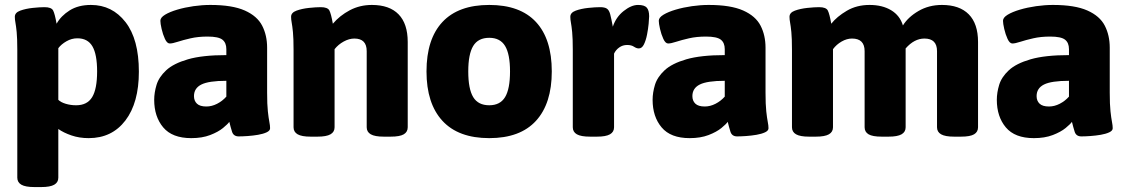

<svg xmlns="http://www.w3.org/2000/svg" viewBox="-20 -551 4568 777"><path d="M119 206Q83 206 66.5 196.5Q50 187 50 168V-349Q50 -396 47.5 -421Q45 -446 42.5 -459Q40 -472 40 -483Q40 -500 62 -508Q84 -516 112.5 -519Q141 -522 160 -522Q188 -522 195 -508.5Q202 -495 209 -455Q227 -487 262 -509Q297 -531 348 -531Q434 -531 488 -461.5Q542 -392 542 -261Q542 -135 487.5 -63.5Q433 8 339 8Q301 8 269 -3Q237 -14 216 -29V168Q216 187 199.5 196.5Q183 206 147 206ZM288 -125Q333 -125 353 -158Q373 -191 373 -262Q373 -331 354 -363.5Q335 -396 293 -396Q270 -396 249 -384Q228 -372 216 -356V-147Q226 -137 246 -131Q266 -125 288 -125Z M754 8Q677 8 640.5 -35.5Q604 -79 604 -147Q604 -176 613.5 -207.5Q623 -239 652.5 -266.5Q682 -294 740.5 -311Q799 -328 896 -328V-352Q896 -378 880 -390.5Q864 -403 820 -403Q782 -403 751.5 -396Q721 -389 699.5 -382Q678 -375 667 -375Q656 -375 647.5 -393.5Q639 -412 634 -434Q629 -456 629 -467Q629 -480 648 -491.5Q667 -503 697.5 -512Q728 -521 763 -526Q798 -531 831 -531Q920 -531 970.5 -508.5Q1021 -486 1041 -447Q1061 -408 1061 -358V-176Q1061 -128 1064 -100.5Q1067 -73 1070 -58Q1073 -43 1073 -32Q1073 -22 1059 -15.5Q1045 -9 1024.5 -5.5Q1004 -2 982.5 -0.5Q961 1 946 1Q925 1 919 -18Q913 -37 908 -58Q902 -49 882.5 -33Q863 -17 830.5 -4.5Q798 8 754 8ZM815 -120Q837 -120 858.5 -131Q880 -142 896 -160V-224Q825 -224 795 -209Q765 -194 765 -162Q765 -143 777 -131.5Q789 -120 815 -120Z M1237 2Q1201 2 1184.5 -7.5Q1168 -17 1168 -36V-349Q1168 -396 1165.5 -421Q1163 -446 1160.5 -459Q1158 -472 1158 -483Q1158 -500 1180 -508Q1202 -516 1230.5 -519Q1259 -522 1278 -522Q1306 -522 1313 -508.5Q1320 -495 1327 -455Q1355 -488 1395.5 -509.5Q1436 -531 1485 -531Q1556 -531 1593 -493Q1630 -455 1630 -381V-36Q1630 -17 1614 -7.5Q1598 2 1561 2H1533Q1497 2 1480.5 -7.5Q1464 -17 1464 -36V-344Q1464 -395 1414 -395Q1393 -395 1371 -383Q1349 -371 1334 -352V-36Q1334 -17 1317.5 -7.5Q1301 2 1265 2Z M1960 8Q1835 8 1770.5 -62Q1706 -132 1706 -262Q1706 -393 1770.5 -462Q1835 -531 1960 -531Q2085 -531 2149 -462Q2213 -393 2213 -262Q2213 -132 2149 -62Q2085 8 1960 8ZM1960 -125Q2004 -125 2024 -158Q2044 -191 2044 -262Q2044 -332 2024 -365Q2004 -398 1960 -398Q1915 -398 1895 -365Q1875 -332 1875 -262Q1875 -191 1895 -158Q1915 -125 1960 -125Z M2368 2Q2331 2 2314.5 -7.5Q2298 -17 2298 -36V-349Q2298 -396 2295.5 -421Q2293 -446 2290.5 -459Q2288 -472 2288 -483Q2288 -500 2310 -508Q2332 -516 2360.5 -519Q2389 -522 2409 -522Q2427 -522 2436 -516Q2445 -510 2449.5 -493Q2454 -476 2460 -443Q2473 -482 2504 -506.5Q2535 -531 2562 -531Q2588 -531 2597.5 -520Q2607 -509 2607 -485Q2607 -476 2605 -455Q2603 -434 2598.5 -411Q2594 -388 2586 -371.5Q2578 -355 2565 -355Q2556 -355 2545.5 -362Q2535 -369 2518 -369Q2500 -369 2486 -359Q2472 -349 2465 -334V-36Q2465 -17 2448.5 -7.5Q2432 2 2396 2Z M2771 8Q2694 8 2657.5 -35.5Q2621 -79 2621 -147Q2621 -176 2630.5 -207.5Q2640 -239 2669.5 -266.5Q2699 -294 2757.5 -311Q2816 -328 2913 -328V-352Q2913 -378 2897 -390.5Q2881 -403 2837 -403Q2799 -403 2768.5 -396Q2738 -389 2716.5 -382Q2695 -375 2684 -375Q2673 -375 2664.5 -393.5Q2656 -412 2651 -434Q2646 -456 2646 -467Q2646 -480 2665 -491.5Q2684 -503 2714.5 -512Q2745 -521 2780 -526Q2815 -531 2848 -531Q2937 -531 2987.5 -508.5Q3038 -486 3058 -447Q3078 -408 3078 -358V-176Q3078 -128 3081 -100.5Q3084 -73 3087 -58Q3090 -43 3090 -32Q3090 -22 3076 -15.5Q3062 -9 3041.5 -5.5Q3021 -2 2999.5 -0.5Q2978 1 2963 1Q2942 1 2936 -18Q2930 -37 2925 -58Q2919 -49 2899.5 -33Q2880 -17 2847.5 -4.5Q2815 8 2771 8ZM2832 -120Q2854 -120 2875.5 -131Q2897 -142 2913 -160V-224Q2842 -224 2812 -209Q2782 -194 2782 -162Q2782 -143 2794 -131.5Q2806 -120 2832 -120Z M3254 2Q3218 2 3201.5 -7.5Q3185 -17 3185 -36V-349Q3185 -396 3182.5 -421Q3180 -446 3177.5 -459Q3175 -472 3175 -483Q3175 -500 3197 -508Q3219 -516 3247.5 -519Q3276 -522 3295 -522Q3323 -522 3330 -508.5Q3337 -495 3344 -455Q3367 -484 3407 -507.5Q3447 -531 3499 -531Q3551 -531 3586.5 -509.5Q3622 -488 3634 -448Q3655 -482 3697 -506.5Q3739 -531 3792 -531Q3863 -531 3900.5 -493Q3938 -455 3938 -381V-36Q3938 -17 3922 -7.5Q3906 2 3869 2H3841Q3805 2 3788.5 -7.5Q3772 -17 3772 -36V-344Q3772 -395 3721 -395Q3680 -395 3645 -355V-36Q3645 -17 3628.5 -7.5Q3612 2 3576 2H3548Q3511 2 3495 -7.5Q3479 -17 3479 -36V-344Q3479 -395 3428 -395Q3407 -395 3386 -383Q3365 -371 3351 -352V-36Q3351 -17 3334.5 -7.5Q3318 2 3282 2Z M4164 8Q4087 8 4050.5 -35.5Q4014 -79 4014 -147Q4014 -176 4023.5 -207.5Q4033 -239 4062.5 -266.5Q4092 -294 4150.5 -311Q4209 -328 4306 -328V-352Q4306 -378 4290 -390.5Q4274 -403 4230 -403Q4192 -403 4161.5 -396Q4131 -389 4109.5 -382Q4088 -375 4077 -375Q4066 -375 4057.5 -393.5Q4049 -412 4044 -434Q4039 -456 4039 -467Q4039 -480 4058 -491.5Q4077 -503 4107.5 -512Q4138 -521 4173 -526Q4208 -531 4241 -531Q4330 -531 4380.5 -508.5Q4431 -486 4451 -447Q4471 -408 4471 -358V-176Q4471 -128 4474 -100.5Q4477 -73 4480 -58Q4483 -43 4483 -32Q4483 -22 4469 -15.5Q4455 -9 4434.5 -5.5Q4414 -2 4392.5 -0.5Q4371 1 4356 1Q4335 1 4329 -18Q4323 -37 4318 -58Q4312 -49 4292.5 -33Q4273 -17 4240.5 -4.5Q4208 8 4164 8ZM4225 -120Q4247 -120 4268.5 -131Q4290 -142 4306 -160V-224Q4235 -224 4205 -209Q4175 -194 4175 -162Q4175 -143 4187 -131.5Q4199 -120 4225 -120Z"/></svg>

Font: Asap ExtraBold
Style: Regular
Weight: 800
Designer: Pablo Cosgaya
Foundry: Omnibus-Type
Version: Version 3.001; ttfautohint (v1.8.4.7-5d5b)